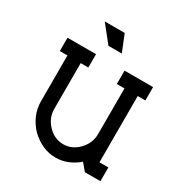

<svg xmlns="http://www.w3.org/2000/svg" viewBox="-168 -832 917 968"><g transform="rotate(30 290.5 -348.5)"><path d="M495.1 -80.1H546.9V0H456.5L421.9 -41Q361.3 10.3 290.5 10.3Q212.9 10.3 147.9 -51.3Q85.9 -116.7 85.9 -199.7V-465.8H41.5V-543.5H207.5V-465.8H163.1V-199.7Q163.1 -147 201.4 -107.2Q239.7 -67.4 290.5 -67.4Q341.3 -67.4 379.6 -107.2Q418 -147 418 -199.7V-465.8H373.5V-543.5H539.6V-465.8H495.1ZM240.7 -611.3 163.1 -708.5H279.3L318.4 -611.3Z"/></g></svg>

Font: Turpis
Style: Regular
Weight: 400
Designer: GGBotNet
Foundry: f0n7
Version: 1.00